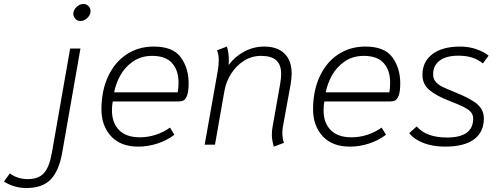

<svg xmlns="http://www.w3.org/2000/svg" viewBox="-49 -730 2538 969"><path d="M321 -660Q321 -679 337 -694.5Q353 -710 372 -710Q387 -710 397.5 -699.5Q408 -689 408 -674Q408 -655 392 -639.5Q376 -624 357 -624Q342 -624 331.5 -635Q321 -646 321 -660ZM-29 186 1 145Q17 158 40.5 166Q64 174 91 174Q145 174 172.5 144Q200 114 213 40L305 -485H357L265 40Q249 131 207.5 175Q166 219 83 219Q52 219 22.5 210Q-7 201 -29 186Z M463 -178Q463 -271 496 -343Q529 -415 589 -455Q649 -495 727 -495Q824 -495 863.5 -440.5Q903 -386 903 -310Q903 -268 895 -247.5Q887 -227 876.5 -222.5Q866 -218 851 -218H520Q516 -197 516 -173Q516 -110 552 -73.5Q588 -37 657 -37Q698 -37 737.5 -50Q777 -63 809 -86L831 -50Q795 -22 746.5 -6Q698 10 649 10Q560 10 511.5 -42.5Q463 -95 463 -178ZM848 -264Q852 -287 852 -313Q852 -375 819.5 -411.5Q787 -448 719 -448Q663 -448 622 -419.5Q581 -391 558 -349Q535 -307 527 -264Z M1323 -50Q1323 -72 1327 -92L1365 -307Q1370 -337 1370 -356Q1370 -403 1345.5 -425.5Q1321 -448 1268 -448Q1221 -448 1182 -423Q1143 -398 1117.5 -358Q1092 -318 1084 -273L1036 0H984L1050 -372Q1055 -398 1055 -426Q1055 -458 1046 -476L1096 -495Q1106 -465 1106 -423Q1106 -409 1105 -402Q1138 -446 1185 -470.5Q1232 -495 1284 -495Q1351 -495 1387 -459.5Q1423 -424 1423 -358Q1423 -338 1418 -306L1379 -92Q1376 -76 1376 -60Q1376 -30 1384 -9L1333 10Q1323 -22 1323 -50Z M1531 -178Q1531 -271 1564 -343Q1597 -415 1657 -455Q1717 -495 1795 -495Q1892 -495 1931.5 -440.5Q1971 -386 1971 -310Q1971 -268 1963 -247.5Q1955 -227 1944.5 -222.5Q1934 -218 1919 -218H1588Q1584 -197 1584 -173Q1584 -110 1620 -73.5Q1656 -37 1725 -37Q1766 -37 1805.5 -50Q1845 -63 1877 -86L1899 -50Q1863 -22 1814.5 -6Q1766 10 1717 10Q1628 10 1579.5 -42.5Q1531 -95 1531 -178ZM1916 -264Q1920 -287 1920 -313Q1920 -375 1887.5 -411.5Q1855 -448 1787 -448Q1731 -448 1690 -419.5Q1649 -391 1626 -349Q1603 -307 1595 -264Z M2016 -58 2054 -92Q2102 -36 2207 -36Q2273 -36 2306 -60Q2339 -84 2339 -131Q2339 -150 2328.5 -163Q2318 -176 2294 -188.5Q2270 -201 2221 -220Q2151 -247 2117 -276.5Q2083 -306 2083 -352Q2083 -419 2133.5 -457Q2184 -495 2273 -495Q2318 -495 2356 -481.5Q2394 -468 2417 -449L2388 -410Q2363 -430 2333.5 -439.5Q2304 -449 2264 -449Q2204 -449 2170.5 -424.5Q2137 -400 2137 -355Q2137 -332 2150 -317Q2163 -302 2183.5 -292Q2204 -282 2253 -262Q2328 -232 2360.5 -203.5Q2393 -175 2393 -132Q2393 -63 2343 -26.5Q2293 10 2198 10Q2136 10 2089 -8Q2042 -26 2016 -58Z"/></svg>

Font: Niramit ExtraLight
Style: Italic
Weight: 200
Italic angle: -10°
Designer: Katatrad Aksorn Co.,Ltd.
Foundry: Cadson Demak Co.,Ltd.
Version: Version 1.000; ttfautohint (v1.6)